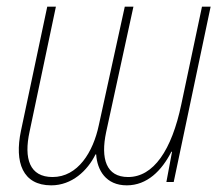

<svg xmlns="http://www.w3.org/2000/svg" viewBox="-20 -547 667 577"><path d="M134 10C196 10 243 -34 267 -83H269C272 -36 298 10 361 10C422 10 466 -34 495 -91H497L480 0H502L613 -527H587L525 -234C496 -95 441 -15 365 -15C299 -15 282 -70 299 -150L381 -527H355L277 -171C260 -90 214 -15 138 -15C69 -15 51 -70 69 -152L148 -527H122L43 -154C23 -59 48 10 134 10Z"/></svg>

Font: Noto Sans Condensed Thin
Style: Italic
Weight: 100
Width: 3
Italic angle: -12°
Designer: Monotype Design Team
Foundry: Monotype Imaging Inc.
Version: Version 2.013